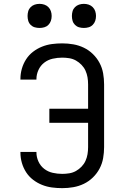

<svg xmlns="http://www.w3.org/2000/svg" viewBox="-20 -968 640 996"><path d="M303 8Q276 8 249.5 4.5Q223 1 198 -9Q173 -19 151.5 -35.5Q130 -52 115.5 -74.5Q101 -97 93.5 -123Q86 -149 86 -176V-180H169V-177Q169 -153 179.5 -130Q190 -107 209.5 -92Q229 -77 253.5 -71.5Q278 -66 303 -66Q321 -66 339.5 -69Q358 -72 374 -81Q390 -90 403 -103.5Q416 -117 423.5 -133.5Q431 -150 434 -168Q437 -186 437 -205V-331H236V-404H437V-530Q437 -549 434 -567Q431 -585 423.5 -601.5Q416 -618 403 -631.5Q390 -645 374 -654Q358 -663 339.5 -666Q321 -669 303 -669Q278 -669 253.5 -663.5Q229 -658 209.5 -643Q190 -628 179.5 -605Q169 -582 169 -558V-555H86V-559Q86 -586 93.5 -612Q101 -638 115.5 -660.5Q130 -683 151.5 -699.5Q173 -716 198 -726Q223 -736 249.5 -739.5Q276 -743 303 -743Q332 -743 360.5 -738Q389 -733 415 -720.5Q441 -708 462 -687.5Q483 -667 496.5 -641.5Q510 -616 515 -587.5Q520 -559 520 -530V-205Q520 -176 515 -147.5Q510 -119 496.5 -93.5Q483 -68 462 -47.5Q441 -27 415 -14.5Q389 -2 360.5 3Q332 8 303 8ZM415 -823Q402 -823 390 -826.5Q378 -830 369 -839Q360 -848 356.5 -860Q353 -872 353 -885Q353 -898 356.5 -910Q360 -922 369 -931Q378 -940 390 -944Q402 -948 415 -948Q428 -948 440 -944Q452 -940 461 -931Q470 -922 474 -910Q478 -898 478 -885Q478 -872 474 -860Q470 -848 461 -839Q452 -830 440 -826.5Q428 -823 415 -823ZM185 -823Q172 -823 160 -826.5Q148 -830 139 -839Q130 -848 126.5 -860Q123 -872 123 -885Q123 -898 126.5 -910Q130 -922 139 -931Q148 -940 160 -944Q172 -948 185 -948Q198 -948 210 -944Q222 -940 231 -931Q240 -922 244 -910Q248 -898 248 -885Q248 -872 244 -860Q240 -848 231 -839Q222 -830 210 -826.5Q198 -823 185 -823Z"/></svg>

Font: Iosevka Extended
Style: Regular
Weight: 400
Width: 7
Monospace: yes
Designer: Belleve Invis
Foundry: Belleve Invis
Version: Version 32.5.0; ttfautohint (v1.8.4)